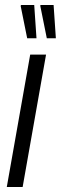

<svg xmlns="http://www.w3.org/2000/svg" viewBox="-20 -743 242 763"><path d="M7 0 100 -526H163L70 0ZM166 -591 140 -720 141 -723H193L202 -591ZM88 -591 62 -720 64 -723H116L125 -591Z"/></svg>

Font: Archivo ExtraCondensed Light
Style: Italic
Weight: 300
Width: 2
Italic angle: -10°
Designer: Hector Gatti
Foundry: Omnibus-Type
Version: Version 2.001